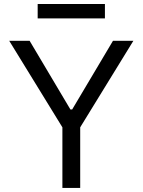

<svg xmlns="http://www.w3.org/2000/svg" viewBox="-20 -929 705 949"><path d="M25.6 -727.3H126.4L328.1 -387.8H336.6L538.4 -727.3H639.2L376.4 -299.7V0H288.4V-299.7ZM498.6 -909.1V-838.1H166.2V-909.1Z"/></svg>

Font: Inter Alia
Style: Regular
Weight: 400
Designer: Rasmus Andersson (Latin, Greek, Cyrillic etc.) and Evan from Shavian.info (Shavian, old style figures)
Foundry: Shavian.info
Version: Version 0.001;git-37ab20767